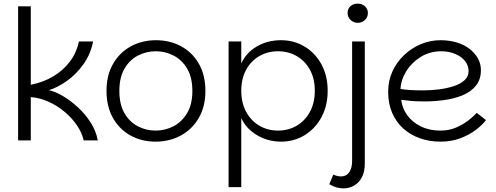

<svg xmlns="http://www.w3.org/2000/svg" viewBox="-20 -775 2741 1060"><path d="M80 0V-740H150V-307Q220 -321 275 -354Q330 -387 366.5 -436Q403 -485 416 -546H494Q480 -475 440 -419.5Q400 -364 349 -328Q298 -292 250 -277Q284 -270 326 -245.5Q368 -221 409 -183.5Q450 -146 480 -99.5Q510 -53 520 0H442Q433 -41 405.5 -82Q378 -123 337.5 -157Q297 -191 249 -213Q201 -235 150 -239V0Z M839 7Q762 7 700.5 -27Q639 -61 603.5 -124Q568 -187 568 -273Q568 -360 604.5 -423Q641 -486 703 -519.5Q765 -553 841 -553Q918 -553 980 -519.5Q1042 -486 1078 -423Q1114 -360 1114 -273Q1114 -187 1077.5 -124Q1041 -61 978.5 -27Q916 7 839 7ZM839 -54Q891 -54 937 -77.5Q983 -101 1012.5 -149.5Q1042 -198 1042 -273Q1042 -348 1013 -396.5Q984 -445 938 -468.5Q892 -492 840 -492Q788 -492 742 -468.5Q696 -445 667.5 -396.5Q639 -348 639 -273Q639 -198 667.5 -149.5Q696 -101 741.5 -77.5Q787 -54 839 -54Z M1532 7Q1459 7 1398.5 -29Q1338 -65 1312 -124V258H1242V-546H1312V-424Q1338 -483 1397 -518Q1456 -553 1532 -553Q1603 -553 1661.5 -518Q1720 -483 1754.5 -420Q1789 -357 1789 -274Q1789 -191 1754.5 -127.5Q1720 -64 1661.5 -28.5Q1603 7 1532 7ZM1515 -54Q1572 -54 1618 -81Q1664 -108 1691 -157.5Q1718 -207 1718 -274Q1718 -341 1691 -390Q1664 -439 1618 -465.5Q1572 -492 1515 -492Q1458 -492 1412 -465.5Q1366 -439 1339 -390Q1312 -341 1312 -274Q1312 -207 1339 -157.5Q1366 -108 1412 -81Q1458 -54 1515 -54Z M1876 265Q1857 265 1837.5 259.5Q1818 254 1798 242L1820 189Q1843 199 1863 199Q1892 199 1908 176Q1924 153 1924 113V-546H1994V129Q1994 173 1978 203.5Q1962 234 1935 249.5Q1908 265 1876 265ZM1955 -649Q1933 -649 1916 -664.5Q1899 -680 1899 -703Q1899 -726 1914.5 -740.5Q1930 -755 1955 -755Q1978 -755 1994.5 -740.5Q2011 -726 2011 -703Q2011 -680 1994.5 -664.5Q1978 -649 1955 -649Z M2412 7Q2351 7 2298.5 -11.5Q2246 -30 2206.5 -65.5Q2167 -101 2145 -152Q2123 -203 2123 -269Q2123 -329 2146.5 -380.5Q2170 -432 2211 -471Q2252 -510 2304 -531.5Q2356 -553 2412 -553Q2461 -553 2502 -540.5Q2543 -528 2572.5 -505Q2602 -482 2618.5 -452.5Q2635 -423 2635 -388Q2635 -336 2607.5 -302Q2580 -268 2534 -249Q2488 -230 2433 -222.5Q2378 -215 2322 -215Q2299 -215 2276.5 -216Q2254 -217 2233.5 -219.5Q2213 -222 2195 -224Q2200 -179 2227.5 -140Q2255 -101 2302.5 -77.5Q2350 -54 2412 -54Q2458 -54 2497 -70.5Q2536 -87 2565.5 -110Q2595 -133 2612 -152L2663 -112Q2643 -85 2606.5 -57.5Q2570 -30 2521 -11.5Q2472 7 2412 7ZM2315 -276Q2358 -276 2402.5 -281.5Q2447 -287 2484 -299Q2521 -311 2544 -331.5Q2567 -352 2567 -382Q2567 -414 2546.5 -439Q2526 -464 2491.5 -478Q2457 -492 2416 -492Q2354 -492 2304 -461.5Q2254 -431 2224 -383.5Q2194 -336 2191 -284Q2212 -280 2244.5 -278Q2277 -276 2315 -276Z"/></svg>

Font: Parkinsans Light
Style: Regular
Weight: 300
Designer: Red Stone, Indian Type Foundry
Foundry: Indian Type Foundry
Version: Version 1.000